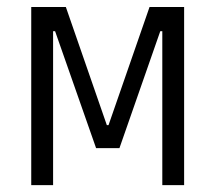

<svg xmlns="http://www.w3.org/2000/svg" viewBox="-20 -538 626 558"><path d="M70.8 0H134.3V-447.3H140.1L259.3 -107.4H327.1L445.8 -447.3H451.7V0H515.1V-517.6H414.6L295.4 -174.3H290.5L171.4 -517.6H70.8Z"/></svg>

Font: Cascadia Mono NF Light
Style: Regular
Weight: 300
Monospace: yes
Designer: Aaron Bell
Foundry: Saja Typeworks
Version: Version 2404.023